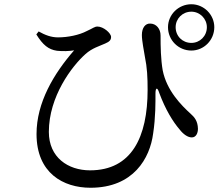

<svg xmlns="http://www.w3.org/2000/svg" viewBox="-20 -838 1040 904"><path d="M881 -600C940 -600 989 -649 989 -710C989 -769 940 -818 881 -818C820 -818 771 -769 771 -710C771 -649 820 -600 881 -600ZM881 -783C921 -783 954 -750 954 -710C954 -668 921 -636 881 -636C839 -636 807 -668 807 -710C807 -750 839 -783 881 -783ZM248 -599C275 -596 306 -597 329 -601C233 -491 152 -355 152 -207C152 -23 278 46 406 46C609 46 686 -94 701 -209C713 -287 712 -359 712 -397C712 -427 721 -429 730 -400C759 -322 794 -265 826 -228C843 -206 864 -191 883 -191C903 -191 912 -211 912 -232C911 -268 896 -286 878 -302C834 -342 765 -411 746 -507C737 -559 736 -618 736 -671C736 -702 716 -727 687 -727C665 -728 648 -708 648 -673C648 -645 658 -598 662 -572C673 -519 675 -473 675 -415C675 -193 600 -36 404 -36C300 -36 210 -97 210 -217C210 -384 319 -527 382 -583C414 -612 449 -621 475 -633C497 -642 503 -651 503 -664C503 -682 467 -713 439 -713C425 -713 418 -705 389 -692C353 -673 300 -662 253 -662C221 -662 192 -673 162 -690L151 -676C182 -626 208 -605 248 -599Z"/></svg>

Font: Noto Serif SC Medium
Style: Regular
Weight: 500
Designer: Ryoko NISHIZUKA 西塚涼子 (kana & ideographs); Frank Grießhammer (Latin, Greek & Cyrillic); Wenlong ZHANG 张文龙 (bopomofo); San
Foundry: Adobe Systems Incorporated
Version: Version 1.001;PS 1.001;hotconv 16.6.54;makeotf.lib2.5.65590